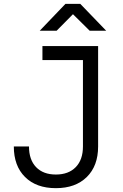

<svg xmlns="http://www.w3.org/2000/svg" viewBox="-20 -970 640 1000"><path d="M271 10Q169 10 110.5 -48Q52 -106 52 -207H131Q131 -138 168 -99.5Q205 -61 271 -61Q337 -61 374.5 -99.5Q412 -138 412 -207V-657H201V-730H491V-207Q491 -106 432 -48Q373 10 271 10ZM187 -810 321 -950H398L533 -810H447L360 -896L275 -810Z"/></svg>

Font: Tiny Light
Style: Regular
Weight: 300
Monospace: yes
Designer: Philipp Nurullin, Konstantin Bulenkov
Foundry: JetBrains
Version: Version 2.251; ttfautohint (v1.8.4.7-5d5b)